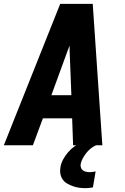

<svg xmlns="http://www.w3.org/2000/svg" viewBox="-32 -755 652 998"><path d="M-12 0 281 -735H450L500 0H348L343 -140H191L139 0ZM339 -260 330 -490Q330 -497 330 -504Q330 -511 329 -518Q327 -511 324.5 -504Q322 -497 319 -490L235 -260ZM411 223Q394 223 377.5 220.5Q361 218 346 212.5Q331 207 317 199Q303 191 294 178Q285 165 282 149Q279 133 282 115Q285 95 295.5 75Q306 55 320.5 38Q335 21 353 7.5Q371 -6 391 -16Q411 -26 431.5 -32Q452 -38 473 -40L467 0Q452 7 439 17.5Q426 28 416 41Q406 54 398 68.5Q390 83 387 99Q386 108 389 117Q392 126 399.5 131Q407 136 416.5 138Q426 140 436 140Q443 140 450.5 138.5Q458 137 465 136L451 219Q441 221 431 222Q421 223 411 223Z"/></svg>

Font: Iosevka SS04 Heavy Extended
Style: Italic
Weight: 900
Width: 7
Italic angle: -9°
Monospace: yes
Designer: Belleve Invis
Foundry: Belleve Invis
Version: Version 19.0.0; ttfautohint (v1.8.4)